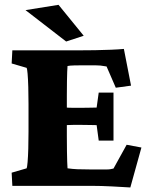

<svg xmlns="http://www.w3.org/2000/svg" viewBox="-20 -786 627 812"><path d="M531.2 6.8Q501 4.9 453.6 2.4Q406.2 0 369.1 0H32.2L29.3 -55.7L92.8 -74.2Q94.7 -78.1 96.7 -100.6Q98.6 -123 99.6 -157.2Q100.6 -191.4 100.6 -228.5V-345.7Q100.6 -383.8 99.6 -418Q98.6 -452.1 96.7 -474.1Q94.7 -496.1 92.8 -499L29.3 -517.6L32.2 -573.2H323.2Q347.7 -573.2 382.3 -573.7Q417 -574.2 450.2 -575.7Q483.4 -577.1 503.9 -579.1L534.2 -423.8L469.7 -415L430.7 -504.9Q415 -507.8 404.3 -508.8Q393.6 -509.8 381.8 -509.8H331.1Q312.5 -509.8 293.5 -509.3Q274.4 -508.8 265.6 -506.8Q264.6 -497.1 264.2 -482.4Q263.7 -467.8 263.2 -443.4Q262.7 -418.9 262.7 -380.9V-211.9Q262.7 -172.9 263.2 -146Q263.7 -119.1 264.2 -102.1Q264.6 -85 265.6 -74.2Q285.2 -71.3 307.1 -70.3Q329.1 -69.3 365.2 -69.3H390.6Q418 -69.3 429.2 -69.3Q440.4 -69.3 445.8 -70.3Q451.2 -71.3 460 -73.2L515.6 -173.8L578.1 -162.1ZM397.5 -191.4 388.7 -256.8Q381.8 -256.8 364.7 -257.3Q347.7 -257.8 327.1 -257.8H289.1Q269.5 -257.8 254.9 -256.8Q240.2 -255.9 237.3 -254.9V-334Q240.2 -333 254.9 -331.5Q269.5 -330.1 289.1 -330.1H327.1Q347.7 -330.1 364.7 -330.6Q381.8 -331.1 388.7 -331.1L397.5 -394.5H460V-191.4ZM259.8 -610.4 87.9 -743.2 227.5 -765.6 334 -634.8Z"/></svg>

Font: Crimson Pro Black
Style: Regular
Weight: 900
Designer: Jacques Le Bailly
Foundry: Baron von Fonthausen
Version: Version 1.003